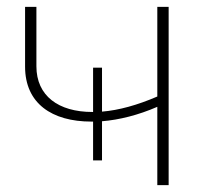

<svg xmlns="http://www.w3.org/2000/svg" viewBox="-20 -539 624 559"><path d="M438 -519V-258C380 -233 326 -218 277 -214V-342H251V-213H249C150 -213 86 -260 86 -346V-519H53V-345C53 -238 131 -185 246 -185H251V-72H277V-186C327 -190 383 -204 438 -228V0H471V-519Z"/></svg>

Font: Talent ExtraLight
Style: Regular
Weight: 200
Designer: Mike Powis
Version: Version 1.001;hotconv 1.0.109;makeotfexe 2.5.65596